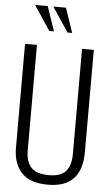

<svg xmlns="http://www.w3.org/2000/svg" viewBox="-68 -1128 690 1184"><g transform="rotate(5 276.5 -535.5)"><path d="M230 -932.1H201.2L100.1 -1084H178.2ZM342.8 -932.1H314L212.9 -1084H291ZM59.1 -207V-839.8H132.8V-189Q132.8 -115.7 166.3 -80.8Q199.7 -45.9 275.9 -45.9Q347.7 -45.9 379.9 -81.3Q412.1 -116.7 412.1 -189V-839.8H484.9V-207Q484.9 13.2 275.9 13.2Q175.8 13.2 125 -29.8Q56.6 -87.9 59.1 -207Z"/></g></svg>

Font: VL Oswald
Style: Light
Weight: 300
Designer: vernon adams
Foundry: vernon adams
Version: Version ; ttfautohint (v0.92.18-e454-dirty) -l 8 -r 50 -G 20